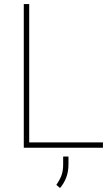

<svg xmlns="http://www.w3.org/2000/svg" viewBox="-20 -731 556 950"><path d="M489.3 -26.4V0H97.7V-710.9H124.5V-26.4ZM318.8 43.5V81.1Q318.8 119.6 307.1 148.9Q295.4 178.2 276.9 199.2L258.8 183.6Q275.9 159.2 284.2 136.5Q292.5 113.8 292.5 82V43.5Z"/></svg>

Font: Vazirmatn FD Thin
Style: Regular
Weight: 100
Designer: Saber Rastikerdar
Foundry: Saber Rastikerdar
Version: Version 33.003